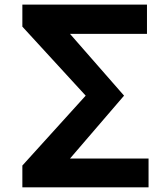

<svg xmlns="http://www.w3.org/2000/svg" viewBox="-20 -806 704 826"><path d="M76.2 0V-93.8L348.6 -394.5L76.2 -691.4V-786.1H612.3V-660.2H281.2L513.7 -394.5L281.2 -124H619.1V0Z"/></svg>

Font: Gothic A1 ExtraBold
Style: Regular
Weight: 800
Designer: HanYang I&C Co.,Ltd.
Foundry: HanYang I&C Co.,Ltd.
Version: Version 2.50